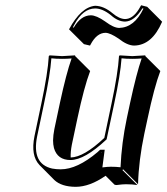

<svg xmlns="http://www.w3.org/2000/svg" viewBox="-20 -642 635 728"><path d="M454.1 -569.8Q482.9 -569.8 506.3 -606.9Q510.7 -614.3 515.1 -622.1L538.1 -616.2L594.7 -559.6Q556.6 -470.2 488.3 -469.2Q462.4 -469.7 429.7 -495.6Q397.9 -517.1 380.4 -517.6Q346.7 -517.6 323.2 -472.7Q322.3 -470.7 321.3 -469.2L298.3 -474.6L241.7 -530.8Q287.1 -615.2 340.8 -620.1Q373.5 -619.6 406.7 -591.8Q432.1 -570.3 454.1 -569.8ZM248 -44.9Q297.9 -45.9 375.5 -119.1L402.8 -249Q427.7 -366.2 431.2 -429.2L433.6 -432.1Q435.5 -432.1 481.4 -429.2L530.8 -432.1L531.2 -429.2L587.9 -372.6Q564.9 -312 539.6 -192.4L527.3 -135.3Q505.9 -34.2 503.4 56.6L446.8 0L444.3 2.9L501 59.6Q481.9 56.6 457 56.6Q444.8 56.6 421.9 59.6Q415.5 59.1 414.1 58.1L380.4 24.4Q320.3 66.4 266.6 66.4Q212.9 65.9 186 40.5L129.9 -16.1Q95.7 -51.8 110.8 -126L136.7 -249Q161.6 -366.2 165 -429.2L168 -432.1Q169.9 -432.1 215.3 -429.2L264.6 -432.1L265.1 -429.2L321.8 -372.6Q298.8 -312 273.4 -192.4L252.4 -93.3Q247.1 -65.4 248 -44.9ZM365.2 -62 365.7 -64H363.8ZM356.9 -71.8 359.9 -74.2H377L368.2 -7.3Q388.2 -9.8 400.4 -9.8Q419.4 -9.8 437 -7.8Q440.9 -99.1 460.9 -193.8L473.1 -251Q497.6 -364.3 517.1 -420.4Q500 -418.9 481.4 -418.9Q457.5 -418.9 440.9 -420.9Q436.5 -358.4 412.6 -247.1L384.3 -113.8L382.3 -111.8Q300.8 -35.6 247.6 -35.2Q197.8 -35.2 184.6 -80.6Q181.2 -94.2 181.2 -109.9Q181.6 -129.4 186 -151.9L207 -251Q231.4 -364.3 251.5 -420.4Q234.4 -418.9 215.3 -418.9Q191.4 -418.9 174.8 -420.9Q170.4 -358.9 146.5 -247.1L120.6 -124Q100.1 -20.5 177.7 -2.9Q192.9 0 210 0Q272.9 0 350.1 -65.4Q354 -69.3 356.9 -71.8ZM454.1 -560.1Q426.8 -560.5 400.4 -584.5Q368.7 -609.9 340.8 -609.9Q294.4 -609.9 261.7 -548.3Q258.8 -543 256.3 -538.1L259.8 -537.6Q286.6 -583.5 324.2 -584Q345.2 -584 378.9 -560.5L379.4 -560.1Q410.6 -536.6 431.6 -536.1Q489.7 -537.6 523.9 -609.4L520 -610.4Q489.3 -561 454.1 -560.1Z"/></svg>

Font: Linux Biolinum Shadow O
Style: Italic
Weight: 400
Italic angle: -12°
Designer: Philipp H. Poll
Foundry: Philipp H. Poll
Version: Version 0.6.2